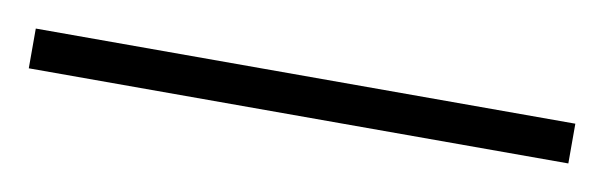

<svg xmlns="http://www.w3.org/2000/svg" viewBox="-25 28 493 157"><g transform="rotate(10 222.0 106.5)"><path d="M-2 123H446V90H-2Z"/></g></svg>

Font: Noto Sans Telugu ExtraLight
Style: Regular
Weight: 200
Designer: Jelle Bosma - Monotype Design Team
Foundry: Monotype Imaging Inc.
Version: Version 2.005